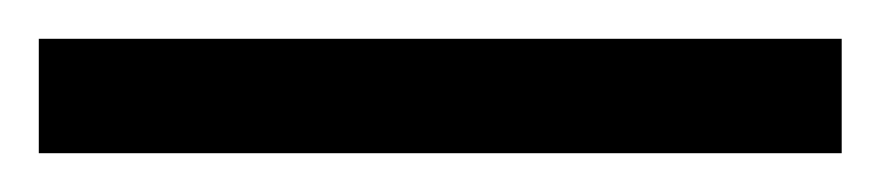

<svg xmlns="http://www.w3.org/2000/svg" viewBox="-25 -839 454 99"><path d="M-5 -760H409V-819H-5Z"/></svg>

Font: Noto Serif Ethiopic Condensed Black
Style: Regular
Weight: 900
Width: 3
Designer: Monotype Design Team
Foundry: Monotype Imaging Inc.
Version: Version 2.102